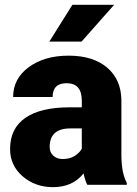

<svg xmlns="http://www.w3.org/2000/svg" viewBox="-20 -770 571 800"><path d="M343.8 0Q335 -16.1 328.1 -47.4Q282.7 9.8 201.2 9.8Q126.5 9.8 74.2 -35.4Q22 -80.6 22 -148.9Q22 -234.9 85.4 -278.8Q148.9 -322.8 270 -322.8H320.8V-350.6Q320.8 -423.3 257.8 -423.3Q199.2 -423.3 199.2 -365.7H34.7Q34.7 -442.4 99.9 -490.2Q165 -538.1 266.1 -538.1Q367.2 -538.1 425.8 -488.8Q484.4 -439.5 485.8 -353.5V-119.6Q486.8 -46.9 508.3 -8.3V0ZM240.7 -107.4Q271.5 -107.4 291.7 -120.6Q312 -133.8 320.8 -150.4V-234.9H272.9Q187 -234.9 187 -157.7Q187 -135.3 202.1 -121.3Q217.3 -107.4 240.7 -107.4ZM281.7 -750H455.6L319.8 -596.7H185.5Z"/></svg>

Font: Sadagaat-English
Style: Regular
Weight: 900
Designer: Ahmed alsheikh
Foundry: Ahmed alsheikh Design
Version: Version 2.137;January 17, 2018;FontCreator 11.0.0.2408 64-bi